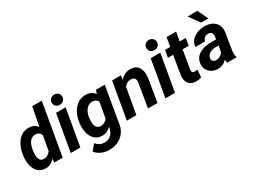

<svg xmlns="http://www.w3.org/2000/svg" viewBox="-63 -1473 3167 2405"><g transform="rotate(-30 1520.0 -270.5)"><path d="M263.7 -538.6Q337.4 -536.6 382.8 -479.5L434.6 -750H572.8L442.9 0H319.8L327.6 -56.6Q268.6 12.2 189.9 10.3Q140.6 9.8 103.5 -15.6Q66.4 -41 46.1 -88.6Q25.9 -136.2 23.9 -194.8Q22.5 -225.6 25.4 -254.4L28.3 -276.4Q40 -357.4 73.5 -418.9Q106.9 -480.5 155.5 -510.3Q204.1 -540 263.7 -538.6ZM163.6 -254.4Q159.7 -217.3 161.1 -191.9Q166 -106 230.5 -104.5Q288.6 -102.1 331.5 -159.2L369.1 -369.1Q350.1 -421.4 293 -423.8Q242.7 -425.3 209.2 -385Q175.8 -344.7 163.6 -254.4Z M698.2 0H559.6L651.4 -528.3H790ZM667.5 -662.6Q666.5 -695.3 689 -716.8Q711.4 -738.3 743.2 -738.3Q774.4 -739.3 797.4 -719.2Q820.3 -699.2 821.3 -667.5Q822.3 -637.2 801 -614.7Q779.8 -592.3 745.6 -591.3Q714.8 -590.3 691.7 -609.9Q668.5 -629.4 667.5 -662.6Z M841.3 -264.6Q856 -387.2 921.1 -463.6Q986.3 -540 1085.4 -538.6Q1169.9 -536.6 1211.4 -477.5L1229.5 -528.8L1356 -528.3L1269.5 -18.1Q1255.4 87.4 1179.7 148.9Q1104 210.4 992.2 208.5Q937.5 207.5 887.7 184.8Q837.9 162.1 805.7 122.6L874 38.6Q919.9 96.7 989.3 98.6Q1043 100.6 1081.1 70.6Q1119.1 40.5 1132.8 -14.2L1140.6 -45.9Q1083 11.7 1011.2 9.8Q934.1 8.8 888.7 -47.6Q843.3 -104 838.9 -194.3Q837.4 -224.1 841.3 -264.6ZM976.6 -207Q976.6 -161.1 995.8 -133.5Q1015.1 -106 1051.8 -104.5Q1107.9 -102.5 1151.4 -152.3L1192.4 -376Q1171.4 -421.9 1114.7 -423.8Q1062 -425.3 1025.4 -381.3Q988.8 -337.4 979.5 -264.6Q976.1 -229 976.6 -207Z M1591.3 -528.8 1579.6 -466.3Q1643.1 -540 1733.4 -538.1Q1808.1 -536.6 1843.8 -483.4Q1879.4 -430.2 1869.6 -335.9L1814 0H1676.3L1732.9 -337.4Q1735.4 -356.4 1733.9 -372.1Q1727.5 -421.9 1671.4 -423.3Q1617.2 -425.3 1574.2 -373L1508.3 0H1370.6L1462.4 -528.3Z M2067.4 0H1928.7L2020.5 -528.3H2159.2ZM2036.6 -662.6Q2035.6 -695.3 2058.1 -716.8Q2080.6 -738.3 2112.3 -738.3Q2143.6 -739.3 2166.5 -719.2Q2189.5 -699.2 2190.4 -667.5Q2191.4 -637.2 2170.2 -614.7Q2148.9 -592.3 2114.7 -591.3Q2084 -590.3 2060.8 -609.9Q2037.6 -629.4 2036.6 -662.6Z M2463.4 -658.2 2440.4 -528.3H2528.3L2510.3 -424.8H2422.4L2377.4 -160.2Q2374.5 -135.3 2381.3 -122.1Q2388.2 -108.9 2414.6 -107.9Q2422.4 -107.4 2456.5 -110.4L2446.8 -2.4Q2410.2 9.8 2367.7 8.8Q2299.8 7.8 2266.6 -33.7Q2233.4 -75.2 2239.3 -146L2284.7 -424.8H2210L2228 -528.3H2302.7L2325.2 -658.2Z M2822.3 0Q2815.9 -20 2816.9 -47.9Q2757.3 11.7 2682.1 9.8Q2612.8 8.8 2567.1 -35.4Q2521.5 -79.6 2524.4 -144.5Q2527.8 -231 2596.9 -277.1Q2666 -323.2 2782.2 -323.2L2846.7 -322.3L2853.5 -354Q2856.4 -370.1 2855 -384.8Q2852.5 -407.7 2837.6 -420.7Q2822.8 -433.6 2798.3 -434.1Q2766.1 -435.1 2743.7 -418.2Q2721.2 -401.4 2714.8 -369.6L2576.7 -369.1Q2580.1 -444.8 2646.2 -491.9Q2712.4 -539.1 2809.6 -538.1Q2899.4 -536.1 2950.2 -484.6Q3001 -433.1 2992.7 -352.1L2952.1 -99.1L2949.7 -67.9Q2948.7 -33.2 2958 -9.3L2957.5 0ZM2716.3 -97.2Q2775.9 -95.2 2820.3 -148.9L2837.4 -240.2L2789.6 -240.7Q2713.4 -238.8 2679.7 -194.3Q2667.5 -178.2 2664.6 -154.8Q2660.6 -128.4 2675.5 -113Q2690.4 -97.7 2716.3 -97.2ZM2894 -598.6 2791 -599.1 2682.1 -749 2824.2 -750Z"/></g></svg>

Font: TypoPRO Roboto
Style: Bold Italic
Weight: 700
Italic angle: -12°
Designer: Google
Version: Version 2.136; 2016